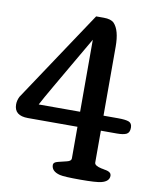

<svg xmlns="http://www.w3.org/2000/svg" viewBox="-90 -791 686 854"><g transform="rotate(10 252.5 -364.0)"><path d="M513.2 -266.6Q513.2 -244.6 499.5 -237.5Q485.8 -230.5 456.1 -230.5H383.8V-86.4Q383.8 -72.3 416.5 -65.4Q417.5 -65.4 419.4 -64.9L422.4 -64.5Q423.8 -64 428.5 -63Q433.1 -62 435.3 -61.8Q437.5 -61.5 441.7 -60.3Q445.8 -59.1 447.8 -58.1Q449.7 -57.1 452.9 -55.2Q456.1 -53.2 457.3 -51.3Q458.5 -49.3 459.7 -46.6Q460.9 -43.9 460.9 -40.5Q460.9 -14.6 425.8 -5.9Q403.3 0 331.1 0Q258.3 0 238.8 -4.9Q199.7 -14.6 199.7 -43.9Q199.7 -55.7 219.5 -60.5Q239.3 -65.4 258.8 -70.1Q278.3 -74.7 278.3 -86.4V-229.5H54.7Q-7.8 -229.5 -7.8 -280.3Q-7.8 -298.3 1 -315.9Q46.4 -383.3 133.8 -515.6Q221.2 -647.9 274.9 -727.5H309.6Q341.8 -727.5 356 -713.4Q383.8 -684.1 383.8 -609.9V-298.3H449.7Q483.9 -298.3 498.5 -292.5Q513.2 -286.6 513.2 -266.6ZM278.3 -297.4V-622.6Q253.9 -581.1 207.3 -500.5Q160.6 -419.9 141.6 -387.2Q106.4 -326.7 91.3 -297.4Z"/></g></svg>

Font: Corben
Style: Regular
Weight: 400
Designer: vernon adams
Foundry: vernon adams
Version: Version 1.100